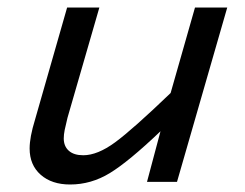

<svg xmlns="http://www.w3.org/2000/svg" viewBox="-20 -485 654 512"><path d="M452 0H372L408 -135Q323 -54 273 -23.5Q223 7 167 7Q118 7 88.5 -19Q59 -45 59 -89Q59 -104 62.5 -123Q66 -142 74 -168L159 -465H245L160 -171Q155 -151 152.5 -138.5Q150 -126 150 -116Q150 -95 163.5 -83Q177 -71 202 -71Q240 -71 287 -105.5Q334 -140 435 -237L500 -465H586Z"/></svg>

Font: Intel One Mono
Style: Italic
Weight: 400
Italic angle: -16°
Monospace: yes
Designer: Fred Shallcrass
Foundry: Frere-Jones Type LLC
Version: Version 1.400;hotconv 1.1.0;makeotfexe 2.6.0;FJTRelease1.4